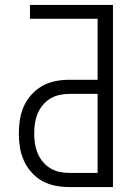

<svg xmlns="http://www.w3.org/2000/svg" viewBox="-20 -755 540 775"><path d="M259 0H436V-735H101V-679H374V-433H259Q231 -433 203 -427.5Q175 -422 150.5 -408Q126 -394 107 -373Q88 -352 76.5 -326.5Q65 -301 60.5 -273Q56 -245 56 -216Q56 -188 60.5 -160Q65 -132 76.5 -106.5Q88 -81 107 -59.5Q126 -38 150.5 -24.5Q175 -11 203 -5.5Q231 0 259 0ZM259 -57Q239 -57 219 -61.5Q199 -66 182 -76.5Q165 -87 152 -103Q139 -119 131.5 -137.5Q124 -156 121 -176Q118 -196 118 -216Q118 -237 121 -257Q124 -277 131.5 -295.5Q139 -314 152 -330Q165 -346 182 -356.5Q199 -367 219 -371.5Q239 -376 259 -376H374V-57Z"/></svg>

Font: Iosevka SS09 Light
Style: Regular
Weight: 300
Monospace: yes
Designer: Belleve Invis
Foundry: Belleve Invis
Version: Version 5.2.1; ttfautohint (v1.8.3)